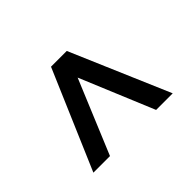

<svg xmlns="http://www.w3.org/2000/svg" viewBox="-107 -732 790 790"><g transform="rotate(45 287.5 -337.0)"><path d="M503.3 -106.7 71.7 -291.7V-383.3L503.3 -568.3V-471.7L180.8 -337.5L503.3 -203.3Z"/></g></svg>

Font: Funnel Display Medium
Style: Regular
Weight: 500
Designer: NORD ID, Kristian Moeller
Foundry: Dicotype
Version: Version 1.000